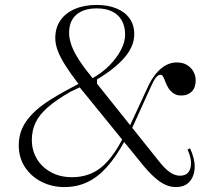

<svg xmlns="http://www.w3.org/2000/svg" viewBox="-20 -743 845 778"><path d="M241 15Q190 15 148 -6.5Q106 -28 81 -66Q56 -104 56 -155Q56 -192 70 -223Q84 -254 112.5 -283Q141 -312 187.5 -341Q234 -370 298 -403Q265 -446 244.5 -478.5Q224 -511 214 -537.5Q204 -564 204 -589Q204 -630 224.5 -660Q245 -690 283 -706.5Q321 -723 372 -723Q417 -723 451.5 -709Q486 -695 505 -668.5Q524 -642 524 -604Q524 -557 486.5 -512Q449 -467 373 -421V-401L353 -425Q394 -448 423.5 -478Q453 -508 470 -540.5Q487 -573 487 -602Q487 -636 473.5 -660Q460 -684 434.5 -696.5Q409 -709 372 -709Q319 -709 289.5 -683.5Q260 -658 260 -610Q260 -586 270 -558.5Q280 -531 301.5 -498Q323 -465 357 -424L623 -91Q648 -59 668.5 -45Q689 -31 709 -31Q732 -31 743 -44.5Q754 -58 754 -82Q754 -94 750.5 -108Q747 -122 740 -137L750 -142Q759 -123 764 -104Q769 -85 769 -69Q769 -45 760.5 -26Q752 -7 735.5 4Q719 15 692 15Q671 15 650 5.5Q629 -4 606 -24.5Q583 -45 556 -78L303 -389L265 -371Q209 -339 174 -308.5Q139 -278 124 -246Q109 -214 109 -176Q109 -134 129 -100Q149 -66 186 -45.5Q223 -25 272 -25Q338 -25 386 -61.5Q434 -98 478 -183L486 -173Q450 -107 412.5 -65.5Q375 -24 333 -4.5Q291 15 241 15ZM715 -356Q696 -356 683.5 -364.5Q671 -373 663 -385.5Q655 -398 650.5 -410.5Q646 -423 641.5 -431.5Q637 -440 630 -440Q621 -440 612 -429Q603 -418 592 -393L514 -221L506 -233L583 -399Q604 -442 633.5 -466Q663 -490 696 -490Q721 -490 738 -479.5Q755 -469 764 -452.5Q773 -436 773 -417Q773 -403 769 -391.5Q765 -380 757 -372Q749 -364 738.5 -360Q728 -356 715 -356Z"/></svg>

Font: Kalnia Thin Light
Style: Regular
Weight: 300
Version: Version 1.105